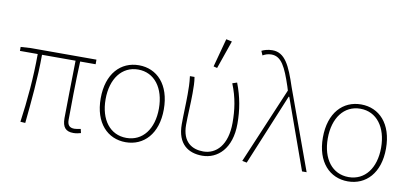

<svg xmlns="http://www.w3.org/2000/svg" viewBox="-70 -987 2647 1234"><g transform="rotate(10 1253.0 -370.0)"><path d="M455 12C476 12 489 8 504 4L498 -22C477 -18 465 -16 457 -16C425 -16 411 -32 411 -66C411 -132 413 -319 419 -448H520V-478H92L26 -474V-448H142C142 -300 128 -140 108 0L140 2C154 -138 170 -298 170 -448H389C387 -323 383 -138 383 -72C383 -12 406 12 455 12Z M796 12C914 12 1002 -78 1002 -238C1002 -400 914 -490 796 -490C678 -490 590 -400 590 -238C590 -78 678 12 796 12ZM796 -16C690 -16 622 -104 622 -238C622 -372 690 -462 796 -462C902 -462 970 -372 970 -238C970 -104 902 -16 796 -16Z M1296 12C1396 12 1484 -67 1484 -229C1484 -318 1470 -402 1436 -490L1406 -480C1442 -392 1452 -312 1452 -230C1452 -84 1382 -16 1298 -16C1226 -16 1160 -52 1160 -166C1160 -222 1166 -306 1166 -372C1166 -412 1166 -444 1160 -478H1130C1136 -430 1136 -398 1136 -360C1136 -295 1132 -230 1132 -165C1132 -34 1206 12 1296 12ZM1293 -560 1357 -744 1319 -752 1269 -566Z M1586 6 1778 -458H1782L1946 0H1976L1786 -522C1742 -656 1706 -734 1624 -734C1594 -734 1570 -726 1554 -718L1566 -690C1580 -698 1598 -706 1622 -706C1688 -706 1718 -642 1758 -522L1766 -496L1556 0Z M2246 12C2364 12 2452 -78 2452 -238C2452 -400 2364 -490 2246 -490C2128 -490 2040 -400 2040 -238C2040 -78 2128 12 2246 12ZM2246 -16C2140 -16 2072 -104 2072 -238C2072 -372 2140 -462 2246 -462C2352 -462 2420 -372 2420 -238C2420 -104 2352 -16 2246 -16Z"/></g></svg>

Font: Source Sans Pro ExtraLight
Style: Regular
Weight: 200
Designer: Paul D. Hunt
Foundry: Adobe Systems Incorporated
Version: Version 3.006;hotconv 1.0.111;makeotfexe 2.5.65597